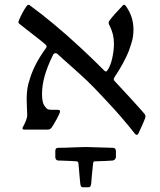

<svg xmlns="http://www.w3.org/2000/svg" viewBox="-20 -548 678 812"><path d="M95.2 -61Q95.2 -69.3 94.5 -79.3Q93.8 -89.4 93.8 -94.2Q92.8 -119.6 92.8 -130.4Q92.8 -176.3 105.5 -211.9Q124 -274.9 171.4 -340.3Q177.2 -347.2 177.2 -351.6Q177.2 -355 172.4 -359.9Q156.2 -374 107.4 -411.6Q98.1 -418.9 83.7 -430.2Q69.3 -441.4 61 -448.2Q59.6 -449.2 58.6 -451.2Q57.6 -453.1 57.6 -455.1Q58.1 -457 59.1 -459Q60.1 -460.9 60.5 -462.9Q64 -472.2 73 -490Q82 -507.8 92.8 -522.5Q97.2 -527.8 100.6 -527.8Q103.5 -527.8 105.5 -525.9Q205.1 -453.1 314 -352.5Q363.3 -306.6 389.6 -280.5Q416 -254.4 421.9 -248.5Q422.9 -248 424.6 -246.8Q426.3 -245.6 427.7 -245.6Q430.7 -245.6 433.6 -249.5Q447.3 -268.6 454.6 -301.5Q461.9 -334.5 461.9 -363.3Q461.9 -404.8 442.9 -440.9Q439.5 -446.8 439.5 -450.7Q439.5 -454.6 441.9 -459.5Q449.2 -470.2 467.8 -491Q486.3 -511.7 498 -523.4Q498.5 -523.9 500.2 -525.9Q502 -527.8 505.9 -527.8Q507.3 -527.8 510.3 -524.9Q544.4 -480 544.4 -423.3Q544.4 -397.9 539.1 -377.4Q533.7 -356.9 524.4 -331.5Q516.1 -310.1 499.5 -279.5Q482.9 -249 466.8 -225.6Q463.9 -221.2 462.4 -218Q460.9 -214.8 460.9 -213.9Q460.9 -211.9 461.9 -209.5Q462.9 -207 464.4 -205.6Q486.3 -182.6 536.9 -127.2Q587.4 -71.8 592.3 -64.9Q595.2 -60.5 595.2 -56.6Q595.2 -52.7 594.2 -49.8Q590.8 -39.6 581.3 -18.1Q571.8 3.4 565.4 16.6Q562 22.5 558.6 22.5Q555.2 22.5 551.3 18.6Q524.4 -16.1 491.9 -53.5Q459.5 -90.8 438.5 -112.8Q440.9 -110.4 418.9 -133.8Q374 -182.1 347.7 -207Q331.5 -222.7 281.2 -267.6Q242.7 -301.3 223.1 -319.8Q221.2 -321.8 218 -322.5Q214.8 -323.2 213.9 -323.2Q211.9 -323.2 209 -321.3Q206.1 -319.3 204.6 -316.4Q179.2 -264.6 168.5 -225.3Q157.7 -186 157.7 -149.4Q157.7 -130.9 160.9 -117.4Q164.1 -104 173.3 -93.8Q178.2 -86.9 184.3 -85.2Q190.4 -83.5 202.1 -83.5H222.2Q228 -83.5 231 -82.3Q233.9 -81.1 233.9 -77.1Q233.9 -69.8 219.5 -43.7Q205.1 -17.6 198.7 -8.8Q195.3 -4.4 191.4 -2.2Q187.5 0 182.1 0H81.5Q75.2 0 75.2 -5.4Q75.2 -8.8 76.2 -9.8Q83.5 -22 89.4 -36.9Q95.2 -51.8 95.2 -61ZM240.7 131.3 226.1 130.9Q213.9 129.4 213.9 115.7V90.8Q213.9 77.1 226.1 77.1Q243.7 77.1 257.1 76.7Q270.5 76.2 279.3 75.7Q322.3 73.7 341.8 73.7Q359.9 73.7 425.8 76.2L457 77.1Q463.9 77.1 467 81.1Q470.2 85 470.2 90.8V115.7Q470.2 121.1 466.8 125.2Q463.4 129.4 457 130.9Q451.2 131.8 428.2 132.6Q405.3 133.3 395.5 133.8L380.9 134.3Q377 134.3 375.5 136.7Q374 139.2 373.5 145Q372.1 153.3 367.7 202.6Q366.2 228 365.2 231Q363.8 238.8 361.3 241.5Q358.9 244.1 353 244.1H332Q326.2 244.1 323.7 241.5Q321.3 238.8 319.8 231Q318.8 225.1 317.1 204.1Q315.4 183.1 314.5 173.8L312 145Q311 134.3 304.2 134.3Q277.8 132.3 240.7 131.3Z"/></svg>

Font: David Libre
Style: Regular
Weight: 400
Version: Version 1.000